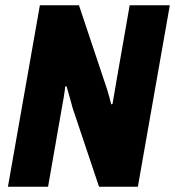

<svg xmlns="http://www.w3.org/2000/svg" viewBox="-20 -707 663 727"><path d="M10 0 131 -687H279L377 -394Q381 -383 385.5 -368.5Q390 -354 394 -339.5Q398 -325 401 -312L406 -313Q409 -332 413.5 -357Q418 -382 421 -401L471 -687H623L502 0H355L255 -298Q251 -314 244 -338.5Q237 -363 232 -380H227Q225 -360 220.5 -333.5Q216 -307 212 -286L162 0Z"/></svg>

Font: Archivo Condensed ExtraBold
Style: Italic
Weight: 800
Width: 3
Italic angle: -10°
Designer: Hector Gatti
Foundry: Omnibus-Type
Version: Version 2.001